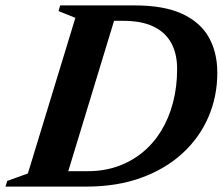

<svg xmlns="http://www.w3.org/2000/svg" viewBox="-49 -690 823 710"><path d="M275.7 -57Q335.4 -57 386.2 -74.9Q437.1 -92.9 477.8 -126.2Q518.5 -159.4 547 -206.1Q575.5 -252.7 590.7 -310.5Q606 -368.3 606 -434.7Q606 -491.9 583.8 -531.7Q561.7 -571.5 517.6 -592.3Q473.6 -613 406.9 -613H302.2L308.9 -670H448.8Q557.2 -670 624.4 -639Q691.7 -607.9 723.2 -552Q754.6 -496 754.6 -421Q754.6 -333.2 721.5 -256.8Q688.4 -180.4 625.5 -122.7Q562.6 -65.1 473.2 -32.6Q383.7 0 270.7 0H103.9L135 -57ZM229.7 -624 167.3 -649.1 173.6 -670H390.1L186.1 0H-28.7L-22.3 -20.9L54.1 -48.5Z"/></svg>

Font: Newsreader Text
Style: Italic
Weight: 400
Italic angle: -17°
Designer: Hugues Gentile
Foundry: Production Type
Version: Version 1.001